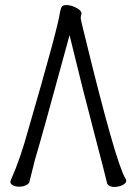

<svg xmlns="http://www.w3.org/2000/svg" viewBox="-20 -731 540 759"><path d="M432 8Q412 8 404 -4Q396 -39 350 -214.5Q304 -390 270 -531L255 -592Q145 -188 118 -99L96 -11Q93 -3 81 2Q69 7 56 7Q43 7 32 2Q21 -3 21 -12Q21 -16 24 -22Q59 -99 92 -219Q210 -625 217 -682Q220 -698 224.5 -704.5Q229 -711 243 -711Q259 -711 278 -702Q297 -693 301 -683Q302 -682 302 -679Q302 -675 300.5 -669.5Q299 -664 299 -659Q299 -654 315 -590Q437 -89 476 -25Q479 -21 479 -17Q479 -6 463.5 1Q448 8 432 8Z"/></svg>

Font: LXGW WenKai Mono Lite
Style: Regular
Weight: 400
Monospace: yes
Designer: LXGW / Fontworks Inc.
Foundry: LXGW / Fontworks Inc.
Version: Version 1.520; June 14, 2025